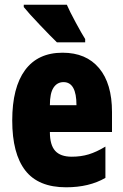

<svg xmlns="http://www.w3.org/2000/svg" viewBox="-20 -786 523 816"><path d="M456 -310V-225H192Q192 -170 214.5 -145Q237 -120 285 -120Q324 -120 357 -130Q390 -140 428 -163V-30Q359 10 261 10Q143 10 87.5 -61.5Q32 -133 32 -274Q32 -414 86.5 -488Q141 -562 246 -562Q346 -562 401 -496.5Q456 -431 456 -310ZM192 -339H305Q305 -437 250 -437Q223 -437 207.5 -413.5Q192 -390 192 -339ZM342 -620V-606H222Q198 -629 149 -680.5Q100 -732 81 -756V-766H264Q276 -738 302 -690Q328 -642 342 -620Z"/></svg>

Font: Noto Sans UI CondBlack
Style: Regular
Weight: 900
Width: 3
Designer: Monotype Design Team
Foundry: Monotype Imaging Inc.
Version: Version 1.001